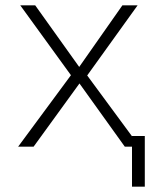

<svg xmlns="http://www.w3.org/2000/svg" viewBox="-20 -550 611 720"><path d="M475 150V0H448L278 -237L106 0H48L246 -268L56 -530H112L277 -299L439 -530H496L307 -267L475 -39V-40H523V150Z"/></svg>

Font: Geist ExtLt
Style: Regular
Weight: 400
Designer: Basement.studio, Andrés Briganti, Mateo Zaragoza
Foundry: Basement.studio, Vercel, Andrés Briganti, Guido Ferreyra, Mateo Zaragoza
Version: Version 1.401